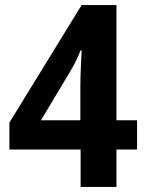

<svg xmlns="http://www.w3.org/2000/svg" viewBox="-20 -735 574 755"><path d="M519 -147V-262H438V-715H301L17 -253V-147H297V0H438V-147ZM296 -262H141L259 -459C274 -485 286 -509 297 -537H301C300 -520 296 -435 296 -399Z"/></svg>

Font: Noto Sans Arabic UI SmCn
Style: Bold
Weight: 700
Width: 4
Designer: Monotype Design Team, Nadine Chahine and Nizar Qandah
Foundry: Monotype Imaging Inc.
Version: Version 2.010